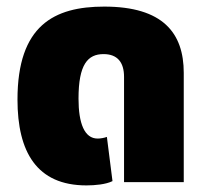

<svg xmlns="http://www.w3.org/2000/svg" viewBox="-20 -552 632 582"><path d="M242 10C268 10 301 7 321 -3L304 -137C296 -134 285 -132 276 -132C236 -132 218 -178 218 -253C218 -357 246 -388 294 -388C336 -388 356 -363 356 -319V0H537V-331C537 -452 474 -532 296 -532C144 -532 33 -475 33 -250C33 -92 91 10 242 10Z"/></svg>

Font: Noto Sans Thai UI SemCond Blk
Style: Regular
Weight: 900
Width: 4
Designer: Monotype Design Team
Foundry: Monotype Imaging Inc.
Version: Version 2.000